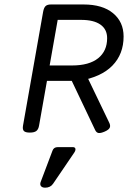

<svg xmlns="http://www.w3.org/2000/svg" viewBox="-20 -600 640 876"><path d="M212.4 -579.6Q195.8 -579.6 188 -572.3Q180.2 -564.9 176.8 -546.4L85 -26.9Q82 -9.8 88.9 -2.4Q95.7 4.9 115.7 4.9H116.7Q136.2 4.9 145.8 -2.4Q155.3 -9.8 158.2 -26.9L194.3 -231H340.3Q441.4 -248 492.7 -300.5Q543.9 -353 543.9 -433.6Q543.9 -500 495.8 -539.8Q447.8 -579.6 361.3 -579.6ZM304.2 -237.8 414.1 -6.8Q419.9 5.4 429.7 6.8Q439.5 8.3 458.5 0Q477.1 -8.3 481 -18.1Q484.9 -27.8 477.5 -42L379.9 -245.1ZM468.8 -425.8Q468.8 -367.2 427.7 -334.2Q386.7 -301.3 308.1 -301.3H206.5L243.2 -509.3H350.1Q407.7 -509.3 438.2 -487.8Q468.8 -466.3 468.8 -425.8ZM318.8 96.2Q325.7 85.9 324 78.6Q322.3 71.3 312.5 71.3H243.2Q225.6 71.3 219.7 86.9L166 229Q161.1 241.2 166.7 248.8Q172.4 256.3 186 256.3Q210 256.3 222.2 238.3Z"/></svg>

Font: Courier Prime Code
Style: Italic
Weight: 400
Italic angle: -10°
Designer: Alan Dague-Greene
Foundry: Quote-Unquote Apps
Version: Version 3.18